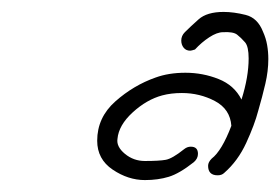

<svg xmlns="http://www.w3.org/2000/svg" viewBox="-20 -666 470 322"><path d="M223 -364Q195 -364 169 -381.5Q143 -399 143 -430Q143 -469 173.5 -496Q204 -523 241 -536Q263 -544 291 -544Q320 -544 346.5 -533.5Q373 -523 385 -499Q397 -537 397 -568Q397 -588 391 -595Q384 -603 377.5 -608Q371 -613 354 -612Q344 -612 331 -603.5Q318 -595 307 -583Q301 -581 299 -581Q292 -581 288 -586Q284 -591 284 -598Q284 -606 290 -612Q299 -621 313 -633.5Q327 -646 355 -646Q372 -646 392 -641Q412 -636 421 -613Q426 -602 428 -590.5Q430 -579 430 -567Q430 -547 425 -525.5Q420 -504 413 -480Q407 -457 393 -426.5Q379 -396 356 -376Q352 -372 345 -372Q329 -372 329 -388Q329 -394 335 -400Q352 -413 368 -455Q366 -483 340.5 -496.5Q315 -510 285 -510Q267 -510 252 -506Q226 -499 202.5 -477.5Q179 -456 177 -433Q175 -420 189.5 -408Q204 -396 223 -396Q247 -396 258 -398Q269 -400 289 -416Q294 -420 300 -420Q312 -420 312 -408Q312 -400 305 -394Q281 -375 263 -369.5Q245 -364 223 -364Z"/></svg>

Font: Grape Nuts
Style: Regular
Weight: 400
Designer: Robert E. Leuschke
Foundry: Robert E. Leuschke
Version: Version 1.010; ttfautohint (v1.8.3)